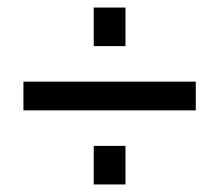

<svg xmlns="http://www.w3.org/2000/svg" viewBox="-20 -614 580 508"><path d="M42 -398H498V-322H42ZM228 -228H312V-126H228ZM228 -594H312V-492H228Z"/></svg>

Font: Aspekta 400
Style: Regular
Weight: 400
Designer: Ivo Dolenc
Version: Version 2.000